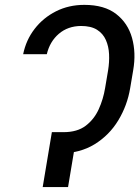

<svg xmlns="http://www.w3.org/2000/svg" viewBox="-20 -757 564 777"><path d="M215.3 -222.2H237.3Q292.5 -222.2 326.7 -248Q360.8 -273.9 379.4 -314.7Q397.9 -355.5 405.3 -400.4L417.5 -472.7Q422.9 -505.9 421.4 -537.6Q419.9 -569.3 408.4 -595.2Q397 -621.1 372.8 -636.5Q348.6 -651.9 307.6 -651.9Q254.4 -651.4 218 -620.1Q181.6 -588.9 169.4 -537.6H73.7Q85.4 -595.2 120.1 -640.1Q154.8 -685.1 206.5 -711.2Q258.3 -737.3 321.3 -737.3Q402.3 -737.3 450 -700.4Q497.6 -663.6 514.4 -603.3Q531.2 -543 519 -472.7L506.8 -400.4Q495.1 -330.1 458.7 -270Q422.4 -210 363 -173.3Q303.7 -136.7 222.7 -136.7H200.7ZM292.5 -222.2 255.4 0H152.8L189.9 -222.2Z"/></svg>

Font: Inter 28pt
Style: Italic
Weight: 400
Italic angle: -9.3988°
Designer: Rasmus Andersson
Foundry: rsms
Version: Version 4.001;git-66647c0bb